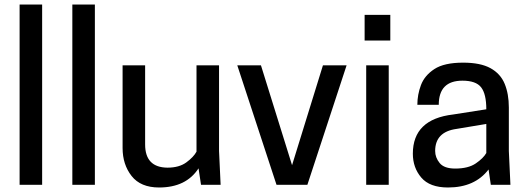

<svg xmlns="http://www.w3.org/2000/svg" viewBox="-20 -820 2337 852"><path d="M167 0H67V-800H167Z M401 0H301V-800H401Z M686 12Q604 12 564 -39Q524 -90 524 -163V-530H624V-179Q624 -77 723 -76Q775 -76 807 -99.5Q839 -123 852 -147V-530H952V-150L959 0H872L861 -73Q806 12 686 12Z M1344 0H1207L1033 -530H1138L1276 -87L1413 -530H1518Z M1705 0H1605V-530H1705ZM1712 -640H1598V-754H1712Z M1968 12Q1887 12 1849.5 -32Q1812 -76 1812 -138Q1812 -291 1991 -312L2138 -335Q2138 -403 2115 -432.5Q2092 -462 2032 -462Q1927 -462 1927 -355H1832Q1832 -400 1848 -442.5Q1864 -485 1907.5 -513.5Q1951 -542 2035 -542Q2112 -542 2156.5 -517.5Q2201 -493 2219.5 -448Q2238 -403 2238 -343V-150L2245 0H2158L2148 -68Q2087 12 1968 12ZM2000 -72Q2058 -72 2091.5 -95Q2125 -118 2138 -141V-270L2006 -248Q1911 -235 1911 -150Q1911 -121 1931 -96.5Q1951 -72 2000 -72Z"/></svg>

Font: Tanohe Sans Medium
Style: Regular
Weight: 500
Designer: Village Type and Design LLC
Foundry: Cooper Hewitt Smithsonian Design Museum
Version: Version 1.00;September 29, 2021;FontCreator 13.0.0.2655 64-b